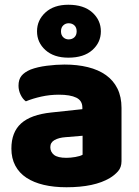

<svg xmlns="http://www.w3.org/2000/svg" viewBox="-20 -773 584 809"><path d="M260 -108Q277 -108 297.5 -111.5Q318 -115 328 -121V-201L256 -195Q228 -193 210 -183Q192 -173 192 -153Q192 -133 207.5 -120.5Q223 -108 260 -108ZM252 -501Q306 -501 350.5 -490Q395 -479 426.5 -456.5Q458 -434 475 -399.5Q492 -365 492 -318V-94Q492 -68 477.5 -51.5Q463 -35 443 -23Q378 16 260 16Q207 16 164.5 6Q122 -4 91.5 -24Q61 -44 44.5 -75Q28 -106 28 -147Q28 -216 69 -253Q110 -290 196 -299L327 -313V-320Q327 -349 301.5 -361.5Q276 -374 228 -374Q190 -374 154 -366Q118 -358 89 -346Q76 -355 67 -373.5Q58 -392 58 -412Q58 -438 70.5 -453.5Q83 -469 109 -480Q138 -491 177.5 -496Q217 -501 252 -501ZM136 -641Q136 -688 171.5 -720.5Q207 -753 268 -753Q333 -753 369 -720.5Q405 -688 405 -641Q405 -594 369 -562Q333 -530 268 -530Q207 -530 171.5 -562Q136 -594 136 -641ZM237 -641Q237 -625 246.5 -616Q256 -607 269 -607Q284 -607 293.5 -616Q303 -625 303 -641Q303 -657 293.5 -666Q284 -675 269 -675Q256 -675 246.5 -666Q237 -657 237 -641Z"/></svg>

Font: Baloo Tammudu
Style: Regular
Weight: 400
Designer: Omkar Shende and Ek Type
Foundry: Ek Type
Version: Version 1.443;PS 1.000;hotconv 16.6.51;makeotf.lib2.5.65220;